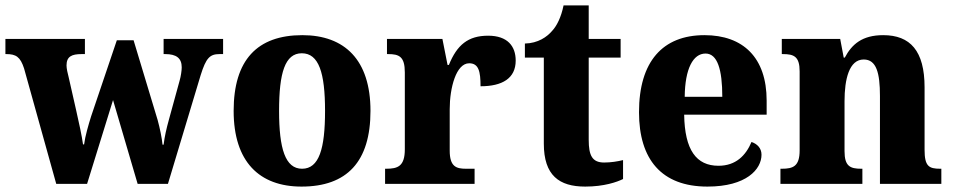

<svg xmlns="http://www.w3.org/2000/svg" viewBox="-24 -680 3524 710"><path d="M65 -427 184 0H298L394 -310L485 0H597L718 -402C738 -466 752 -480 788 -480H801V-536H581V-480H587C628 -480 648 -465 648 -431C648 -420 645 -398 640 -381L601 -239C591 -203 585 -176 581 -145H577C575 -168 567 -207 559 -236L470 -531H408L313 -250C303 -218 291 -177 287 -146H283C279 -176 268 -227 257 -275L230 -394C226 -409 222 -427 222 -438C222 -471 241 -480 278 -480H290V-536H-4V-480H-1C35 -480 51 -470 65 -427Z M1091 10C1259 10 1346 -82 1346 -270C1346 -458 1251 -550 1094 -550C927 -550 840 -458 840 -270C840 -82 935 10 1091 10ZM1093 -56C1031 -56 1008 -130 1008 -270C1008 -411 1030 -483 1092 -483C1155 -483 1178 -411 1178 -270C1178 -130 1156 -56 1093 -56Z M1400 0H1731V-56H1699C1663 -56 1639 -64 1639 -123V-276C1639 -356 1663 -446 1711 -446C1746 -446 1753 -416 1753 -361C1833 -361 1883 -390 1883 -456C1883 -509 1853 -548 1781 -548C1707 -548 1666 -514 1636 -440H1631L1612 -536H1407V-480H1411C1452 -480 1473 -471 1473 -412V-128C1473 -65 1447 -56 1404 -56H1400Z M2140 10C2210 10 2258 -7 2280 -18V-88C2260 -83 2235 -79 2210 -79C2166 -79 2153 -105 2153 -163V-467H2271V-536H2153V-660H2060C2051 -616 2035 -584 2017 -565C1999 -544 1966 -520 1917 -519V-467H1987V-149C1987 -31 2044 10 2140 10Z M2592 10C2736 10 2792 -54 2792 -108C2792 -132 2776 -148 2755 -155C2734 -105 2697 -67 2633 -67C2551 -67 2508 -125 2506 -256H2811V-308C2811 -467 2724 -550 2581 -550C2427 -550 2339 -453 2339 -265C2339 -91 2422 10 2592 10ZM2647 -322H2508C2509 -426 2539 -482 2585 -482C2629 -482 2647 -423 2647 -322Z M2862 0H3165V-56H3161C3120 -56 3099 -65 3099 -121V-306C3099 -387 3116 -460 3170 -460C3217 -460 3230 -410 3230 -325V0H3457V-56H3453C3411 -56 3395 -65 3395 -126V-357C3395 -492 3342 -550 3242 -550C3164 -550 3126 -516 3100 -467H3096L3083 -536H2867V-480H2871C2912 -480 2933 -471 2933 -416V-124C2933 -65 2909 -56 2867 -56H2862Z"/></svg>

Font: Noto Serif Devanagari SemiCondensed ExtraBold
Style: Regular
Weight: 800
Width: 4
Designer: Universal Thirst, Indian Type Foundry and the Monotype Design Team
Foundry: Monotype Imaging Inc.
Version: Version 2.004